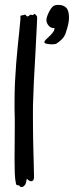

<svg xmlns="http://www.w3.org/2000/svg" viewBox="-20 -724 300 780"><path d="M130.9 -651.9Q130.9 -645 129.9 -625Q128.9 -605 127.4 -576.9Q126 -548.8 124.3 -515.4Q122.6 -481.9 120.6 -448.5Q118.7 -415 117.2 -383.8Q115.7 -352.5 115.2 -329.1Q114.3 -314.9 114 -297.9Q113.8 -280.8 113.8 -261.2Q113.8 -235.4 114 -207.3Q114.3 -179.2 114.7 -151.9Q115.2 -124.5 116 -99.4Q116.7 -74.2 117.2 -54.2Q117.7 -34.2 117.9 -20.8Q118.2 -7.3 118.2 -3.9Q118.2 2.9 116 6.6Q113.8 10.3 110.6 11.5Q107.4 12.7 104 12Q100.6 11.2 98.1 9.8Q95.2 8.3 93.5 6.3Q91.8 4.4 90.8 3.4Q89.8 2.4 89.1 2.9Q88.4 3.4 87.9 6.8Q86.4 19.5 82.3 25.9Q78.1 32.2 73.5 34.4Q68.8 36.6 64.9 35.6Q61 34.7 60.1 32.2Q59.1 29.8 56.9 29.3Q54.7 28.8 52.2 28.6Q49.8 28.3 47.6 27.1Q45.4 25.9 44.9 22Q41 5.4 40 -20.3Q39.1 -45.9 39.1 -78.1Q39.1 -106 39.6 -138.2Q40 -170.4 40 -204.1Q40 -223.6 40 -242.9Q40 -262.2 39.1 -282.2V-313Q39.1 -352.5 41 -392.3Q43 -432.1 45.9 -468.8Q48.8 -505.4 52.2 -537.6Q55.7 -569.8 58.1 -594.7Q60.5 -619.6 62 -635.3Q63.5 -650.9 63 -654.8Q62.5 -658.2 63.7 -659.7Q64.9 -661.1 67.1 -661.4Q69.3 -661.6 71.8 -661.9Q74.2 -662.1 76.2 -663.1Q79.6 -665 81.8 -664.3Q84 -663.6 85.4 -662.1Q86.9 -660.6 88.1 -658.9Q89.4 -657.2 91.8 -657.2Q94.7 -657.7 96.4 -658.9Q98.1 -660.2 99.4 -661.4Q100.6 -662.6 101.8 -663.6Q103 -664.6 105 -664.1Q108.9 -663.1 112.5 -662.8Q116.2 -662.6 116.2 -664.1Q117.2 -668 119.1 -667.7Q121.1 -667.5 124 -665Q127 -662.6 128.9 -659.9Q130.9 -657.2 130.9 -651.9ZM260.3 -651.9Q260.3 -639.6 257.1 -625.2Q253.9 -610.8 246.6 -588.9Q241.7 -575.2 231.7 -564.9Q221.7 -554.7 209.5 -546.9Q206.5 -545.4 201.7 -544.7Q196.8 -543.9 191.4 -543.9Q180.2 -543.9 170.2 -546.1Q160.2 -548.3 160.2 -552.7Q160.2 -557.1 166.7 -563.5Q173.3 -569.8 181.4 -577.4Q189.5 -585 195.6 -593.3Q201.7 -601.6 201.2 -609.9Q192.4 -609.4 186.3 -612.8Q180.2 -616.2 176.3 -621.3Q172.4 -626.5 170.4 -632.1Q168.5 -637.7 168.5 -642.1Q168.5 -648.4 171.4 -657.2Q174.3 -666 178.5 -674.3Q182.6 -682.6 187.7 -689.7Q192.9 -696.8 197.3 -699.7Q205.1 -703.6 209.2 -703.9Q213.4 -704.1 217.3 -704.1Q237.3 -704.1 248.8 -692.9Q260.3 -681.6 260.3 -651.9Z"/></svg>

Font: Oregano
Style: Regular
Weight: 400
Version: Version 1.000